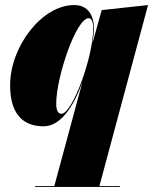

<svg xmlns="http://www.w3.org/2000/svg" viewBox="-20 -490 606 760"><path d="M352 -375C352 -428.5 329 -470 273.5 -470C145.5 -470 20 -305.5 20 -152.5C20 -55 58 10 152.5 10C222.5 10 273.5 -74 306 -164.5L195 246.5H119V250H454.5V246.5H373.5L566 -470L382.5 -450L346 -319C350 -343.5 352 -363 352 -375ZM349 -378.5C349 -263.5 266.5 -39.5 223 -39.5C208 -39.5 202.5 -57 202.5 -79.5C202.5 -184.5 281.5 -418 331 -418C341.5 -418 349 -405.5 349 -378.5Z"/></svg>

Font: Bodoni* 48pt Fatface
Style: Italic
Weight: 900
Italic angle: -13°
Version: Version 2.3